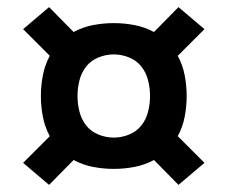

<svg xmlns="http://www.w3.org/2000/svg" viewBox="-20 -610 640 540"><path d="M118 -90 45 -152 120 -227Q106 -253 100.5 -282Q95 -311 95 -340Q95 -369 100.5 -398Q106 -427 120 -453L45 -528L118 -590L187 -520Q213 -534 242 -539.5Q271 -545 300 -545Q329 -545 358 -539.5Q387 -534 413 -520L482 -590L555 -528L480 -453Q494 -427 499.5 -398Q505 -369 505 -340Q505 -311 499.5 -282Q494 -253 480 -227L555 -152L482 -90L413 -160Q387 -146 358 -140.5Q329 -135 300 -135Q271 -135 242 -140.5Q213 -146 187 -160ZM300 -223Q322 -223 343 -231.5Q364 -240 377.5 -257Q391 -274 396.5 -296Q402 -318 402 -340Q402 -362 396.5 -384Q391 -406 377.5 -423Q364 -440 343 -448.5Q322 -457 300 -457Q278 -457 257 -448.5Q236 -440 222.5 -423Q209 -406 203.5 -384Q198 -362 198 -340Q198 -318 203.5 -296Q209 -274 222.5 -257Q236 -240 257 -231.5Q278 -223 300 -223Z"/></svg>

Font: R Plex Mono
Style: Bold
Weight: 700
Monospace: yes
Designer: Belleve Invis
Foundry: Belleve Invis
Version: Version 31.8.0